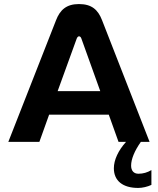

<svg xmlns="http://www.w3.org/2000/svg" viewBox="-20 -699 779 946"><path d="M256 -599 21 0H174L222 -134H516L564 0H601C563 42 541 89 541 130C541 192 585 227 661 227C682 227 707 221 726 212V139C706 151 685 157 662 157C639 157 626 142 626 117C626 85 643 44 674 0H717L483 -599C463 -651 432 -679 369 -679C308 -679 276 -651 256 -599ZM264 -250 358 -509C361 -517 366 -520 369 -520C373 -520 378 -518 381 -509L474 -250Z"/></svg>

Font: LT Wave Alt Bold
Style: Regular
Weight: 700
Designer: Daniel Lyons
Version: Version 2.5 (Glyphs App)